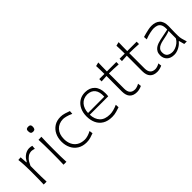

<svg xmlns="http://www.w3.org/2000/svg" viewBox="154 -1752 2766 2766"><g transform="rotate(-45 1537.0 -369.0)"><path d="M102.5 0Q105 -57.1 105.7 -110.1Q106.4 -163.1 106.4 -226.1V-277.3Q106.4 -332.5 103.8 -391.6Q101.1 -450.7 94.2 -508.3L144.5 -512.2L151.9 -401.4H158.7Q185.1 -450.2 214.8 -475.6Q244.6 -501 273.2 -510.3Q301.8 -519.5 323.7 -519.5Q339.4 -519.5 353.5 -517.1Q367.7 -514.6 380.9 -510.7L376 -454.1Q361.3 -459.5 345.7 -463.1Q330.1 -466.8 316.9 -466.8Q298.3 -466.8 271.7 -457.8Q245.1 -448.7 215.3 -418.2Q185.5 -387.7 157.2 -322.8V-224.6Q157.2 -162.6 158 -109.9Q158.7 -57.1 161.6 0Z M506.3 0Q508.8 -57.1 509.5 -110.1Q510.3 -163.1 510.3 -226.1V-277.3Q510.3 -342.3 509 -396.7Q507.8 -451.2 504.9 -508.3L565.4 -510.3Q562.5 -452.6 561.5 -397.7Q560.5 -342.8 560.5 -277.3V-226.1Q560.5 -163.1 561.5 -110.1Q562.5 -57.1 565.4 0ZM533.2 -645Q508.3 -645 497.3 -659.4Q486.3 -673.8 486.3 -705.6Q486.3 -728.5 497.8 -738.3Q509.3 -748 534.7 -748Q559.6 -748 570.3 -737.5Q581.1 -727.1 581.1 -702.1Q581.1 -672.9 570.1 -658.9Q559.1 -645 533.2 -645Z M971.7 9.8Q891.1 9.8 834.7 -25.4Q778.3 -60.5 749 -120.6Q719.7 -180.7 719.7 -254.9Q719.7 -330.1 748.8 -389.9Q777.8 -449.7 832 -484.6Q886.2 -519.5 962.4 -519.5Q1001.5 -519.5 1044.7 -506.3Q1087.9 -493.2 1117.7 -481.4L1113.8 -428.7Q1064.5 -451.7 1025.1 -461.2Q985.8 -470.7 966.3 -470.7Q877.4 -468.8 824.5 -411.6Q771.5 -354.5 771.5 -255.9Q771.5 -194.8 794.4 -146Q817.4 -97.2 863 -68.4Q908.7 -39.6 978 -38.1Q1039.1 -38.1 1114.7 -78.1L1122.1 -25.4Q1094.7 -15.1 1055.4 -2.7Q1016.1 9.8 971.7 9.8Z M1490.7 10.3Q1403.3 10.3 1345.7 -24.4Q1288.1 -59.1 1260 -119.6Q1231.9 -180.2 1231.9 -257.8Q1231.9 -334 1260.3 -393.1Q1288.6 -452.1 1340.3 -485.8Q1392.1 -519.5 1461.9 -519.5Q1554.7 -519.5 1608.4 -463.4Q1662.1 -407.2 1662.1 -304.2Q1662.1 -286.1 1661.4 -271Q1660.6 -255.9 1658.2 -241.2H1282.7Q1286.6 -147.5 1338.1 -92.8Q1389.6 -38.1 1494.1 -38.1Q1526.9 -38.1 1567.4 -48.6Q1607.9 -59.1 1648.9 -78.1L1652.3 -24.9Q1622.6 -15.1 1580.3 -2.4Q1538.1 10.3 1490.7 10.3ZM1614.3 -277.8Q1620.1 -372.6 1581.1 -422.6Q1542 -472.7 1462.9 -475.1Q1380.4 -473.1 1333.5 -418.7Q1286.6 -364.3 1282.7 -276.9Z M1995.1 10.3Q1922.9 10.3 1884.8 -30Q1846.7 -70.3 1846.7 -150.4Q1846.7 -241.7 1847.2 -324.5Q1847.7 -407.2 1847.7 -466.3L1742.7 -460V-508.3H1847.7Q1847.7 -551.8 1846.7 -591.1Q1845.7 -630.4 1843.3 -672.9L1901.9 -687.5Q1899.9 -636.7 1899.2 -597.2Q1898.4 -557.6 1898.4 -508.3H2090.3V-460Q2043 -463.4 1994.1 -465.1Q1945.3 -466.8 1898.4 -467.3V-156.7Q1898.4 -37.6 2003.9 -37.6Q2020.5 -37.6 2045.9 -45.7Q2071.3 -53.7 2090.3 -65.9L2096.7 -14.6Q2082.5 -6.8 2053.5 1.7Q2024.4 10.3 1995.1 10.3Z M2409.2 10.3Q2336.9 10.3 2298.8 -30Q2260.7 -70.3 2260.7 -150.4Q2260.7 -241.7 2261.2 -324.5Q2261.7 -407.2 2261.7 -466.3L2156.7 -460V-508.3H2261.7Q2261.7 -551.8 2260.7 -591.1Q2259.8 -630.4 2257.3 -672.9L2315.9 -687.5Q2314 -636.7 2313.2 -597.2Q2312.5 -557.6 2312.5 -508.3H2504.4V-460Q2457 -463.4 2408.2 -465.1Q2359.4 -466.8 2312.5 -467.3V-156.7Q2312.5 -37.6 2418 -37.6Q2434.6 -37.6 2460 -45.7Q2485.4 -53.7 2504.4 -65.9L2510.7 -14.6Q2496.6 -6.8 2467.5 1.7Q2438.5 10.3 2409.2 10.3Z M2757.3 9.8Q2684.1 9.8 2644 -29.3Q2604 -68.4 2604 -130.4Q2604 -170.9 2619.4 -198.2Q2634.8 -225.6 2659.2 -242.7Q2683.6 -259.8 2711.9 -269.5Q2740.2 -279.3 2766.1 -284.7L2939.5 -320.3Q2941.9 -385.3 2924.8 -417.5Q2907.7 -449.7 2877.4 -460.4Q2847.2 -471.2 2810.1 -471.2Q2788.1 -471.2 2738 -461.2Q2688 -451.2 2630.9 -428.7L2627 -481Q2650.4 -487.8 2683.3 -496.8Q2716.3 -505.9 2751.5 -512.7Q2786.6 -519.5 2816.4 -519.5Q2895.5 -519.5 2942.1 -477.8Q2988.8 -436 2988.8 -343.3Q2988.8 -320.8 2987.3 -286.1Q2985.8 -251.5 2985.8 -216.8V-146Q2985.8 -114.3 2995.1 -78.1Q3004.4 -42 3018.1 0H2965.8L2943.4 -82.5H2936.5Q2903.8 -41 2853.8 -15.6Q2803.7 9.8 2757.3 9.8ZM2768.1 -37.1Q2793 -37.1 2825.2 -48.6Q2857.4 -60.1 2887.9 -83.5Q2918.5 -106.9 2938 -142.6L2939 -293Q2929.7 -288.6 2914.3 -283Q2898.9 -277.3 2869.1 -270Q2839.4 -262.7 2785.6 -252.4Q2750.5 -245.6 2720.5 -232.9Q2690.4 -220.2 2672.1 -197.5Q2653.8 -174.8 2653.8 -137.7Q2653.8 -83 2686 -60.1Q2718.3 -37.1 2768.1 -37.1Z"/></g></svg>

Font: Pinar DS1-Light
Style: Regular
Weight: 300
Designer: Amin Abedi
Version: Version 2.000